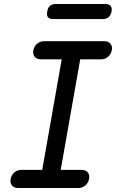

<svg xmlns="http://www.w3.org/2000/svg" viewBox="-20 -935 640 955"><path d="M282 -90H386Q406 -90 416.5 -77.5Q427 -65 423 -45Q419 -25 404.5 -12.5Q390 0 370 0H70Q50 0 39.5 -12.5Q29 -25 33 -45Q37 -65 51.5 -77.5Q66 -90 86 -90H190L287 -640H183Q163 -640 152.5 -652.5Q142 -665 146 -685Q150 -705 164.5 -717.5Q179 -730 199 -730H499Q519 -730 529.5 -717.5Q540 -705 536 -685Q532 -665 517.5 -652.5Q503 -640 483 -640H379ZM245 -840Q226 -840 218.5 -849.5Q211 -859 215 -878Q218 -897 228.5 -906Q239 -915 258 -915H503Q522 -915 530 -906Q538 -897 535 -878Q531 -859 520 -849.5Q509 -840 490 -840Z"/></svg>

Font: Maple Mono Normal NL
Style: Italic
Weight: 400
Italic angle: -10°
Monospace: yes
Designer: subframe7536
Version: Version 7.000